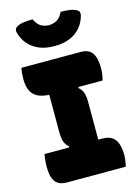

<svg xmlns="http://www.w3.org/2000/svg" viewBox="-139 -1024 778 1097"><g transform="rotate(-15 250.0 -475.5)"><path d="M352 -145H159L181 -196Q161 -213 154.5 -235Q148 -257 148 -288Q148 -321 148 -354.5Q148 -388 148 -421.5Q148 -455 148 -488.5Q148 -522 148 -555H341L319 -504Q339 -488 345.5 -465.5Q352 -443 352 -412Q352 -378 352 -344.5Q352 -311 352 -278Q352 -245 352 -211.5Q352 -178 352 -145ZM464 0H120Q94 0 76.5 -6.5Q59 -13 48 -27.5Q37 -42 32 -64Q27 -86 27 -117Q27 -131 28 -143.5Q29 -156 30.5 -168Q32 -180 34 -190H374Q415 -190 436 -173.5Q457 -157 465 -129Q473 -101 473 -67Q473 -54 471.5 -42.5Q470 -31 468 -20Q466 -9 464 0ZM34 -700H384Q433 -700 453 -670Q473 -640 473 -581Q473 -572 472.5 -562Q472 -552 470.5 -543Q469 -534 467 -525.5Q465 -517 463 -510H158Q91 -510 59.5 -540Q28 -570 28 -634Q28 -643 28.5 -652Q29 -661 29.5 -669Q30 -677 31.5 -685Q33 -693 34 -700ZM333 -951Q365 -951 388 -947.5Q411 -944 428 -934Q437 -929 439.5 -921Q442 -913 440 -903Q430 -863 405.5 -833.5Q381 -804 342.5 -787.5Q304 -771 254 -771H246Q196 -771 158 -787.5Q120 -804 95 -833.5Q70 -863 60 -903Q58 -913 60.5 -921Q63 -929 72 -934Q89 -944 112 -947.5Q135 -951 167 -951Q181 -923 198.5 -910Q216 -897 250 -894Q284 -897 302 -910Q320 -923 333 -951Z"/></g></svg>

Font: Recursive Casual Black
Style: Regular
Weight: 900
Version: Version 1.047